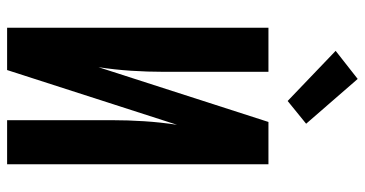

<svg xmlns="http://www.w3.org/2000/svg" viewBox="-263 -763 1026 540"><g transform="rotate(90 250.0 -493.0)"><path d="M58 0V-735H182V-441Q182 -395 179 -349Q176 -303 169 -257L323 -735H442V0H318V-294Q318 -340 321 -386Q324 -432 331 -478L177 0ZM264 -789 123 -924 202 -986 328 -841Z"/></g></svg>

Font: Iosevka Term Curly Extrabold
Style: Regular
Weight: 800
Designer: Belleve Invis
Foundry: Belleve Invis
Version: Version 32.3.0